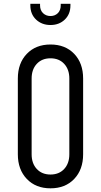

<svg xmlns="http://www.w3.org/2000/svg" viewBox="-20 -1008 549 1044"><path d="M254.5 16Q174.5 16 125.8 -35Q77 -86 77 -169V-581Q77 -664.5 125.8 -715.2Q174.5 -766 254.5 -766Q335 -766 383.5 -715.2Q432 -664.5 432 -581V-169Q432 -86 383.5 -35Q335 16 254.5 16ZM254.5 -59Q301 -59 329 -89.2Q357 -119.5 357 -169V-581Q357 -630.5 329 -660.8Q301 -691 254.5 -691Q208 -691 180 -660.8Q152 -630.5 152 -581V-169Q152 -119.5 180 -89.2Q208 -59 254.5 -59ZM254.5 -872Q207.5 -872 176.2 -901.5Q145 -931 145 -978.8V-987.5H197.8V-978.8Q197.8 -952.1 214.1 -936.4Q230.5 -920.8 254.5 -920.8Q278.5 -920.8 294.4 -936.4Q310.2 -952.1 310.2 -978.8V-987.5H363V-978.8Q363 -931 332.3 -901.5Q301.6 -872 254.5 -872Z"/></svg>

Font: Mohave Light
Style: Regular
Weight: 300
Designer: Gumpita Rahayu
Foundry: Tokotype
Version: Version 2.003